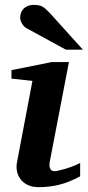

<svg xmlns="http://www.w3.org/2000/svg" viewBox="-20 -754 359 786"><path d="M308.1 -32.2Q263.2 -7.8 222.7 2.2Q182.1 12.2 139.2 12.2Q111.8 12.2 93 2.9Q74.2 -6.3 63.5 -21Q52.7 -35.6 49.3 -54Q45.9 -72.3 49.8 -90.8L112.8 -422.9L26.9 -432.1V-466.8L191.9 -500H262.2L185.1 -99.1Q183.1 -90.3 182.6 -82Q182.1 -73.7 183.8 -67.4Q185.5 -61 190.4 -57.1Q195.3 -53.2 204.1 -53.2Q208 -53.2 219.5 -55.7Q231 -58.1 246.1 -62.5Q261.2 -66.9 277.6 -73.2Q293.9 -79.6 308.1 -86.9ZM249.5 -550.8 87.4 -639.2Q82 -642.1 77.6 -647.2Q73.2 -652.3 69.8 -658.2Q66.4 -664.1 64.5 -670.2Q62.5 -676.3 62.5 -681.2Q62.5 -689.9 65.4 -699.5Q68.4 -709 75 -716.6Q81.5 -724.1 92.5 -729Q103.5 -733.9 119.6 -733.9Q129.9 -733.9 137.7 -732.4Q145.5 -731 152.6 -727.3Q159.7 -723.6 166.7 -717.5Q173.8 -711.4 182.6 -702.1L319.3 -550.8Z"/></svg>

Font: Charis SIL Am
Style: Bold Italic
Weight: 700
Italic angle: -11°
Foundry: SIL International
Version: Version 5.000